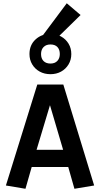

<svg xmlns="http://www.w3.org/2000/svg" viewBox="-20 -1144 609 1174"><path d="M135.7 10.3 16.1 -9.8 208 -627H367.2L555.7 -9.8L435.1 10.3L383.3 -171.9L439.5 -123H130.4L187 -168.9ZM190.4 -184.1 149.9 -228H418L378.9 -184.1L274.4 -538.6H296.9ZM288.6 -690.4Q251.5 -690.4 222.7 -706.3Q193.8 -722.2 177 -750.2Q160.2 -778.3 160.2 -813.5Q160.2 -868.7 197.3 -902.8Q234.4 -937 288.6 -937Q324.7 -937 353.5 -920.9Q382.3 -904.8 399.2 -877Q416 -849.1 416 -813.5Q416 -777.8 398.9 -749.8Q381.8 -721.7 353.3 -706.1Q324.7 -690.4 288.6 -690.4ZM288.6 -755.4Q315.4 -755.4 330.6 -771.5Q345.7 -787.6 345.7 -813.5Q345.7 -840.8 331.1 -856.4Q316.4 -872.1 288.6 -872.1Q261.7 -872.1 246.3 -856.2Q231 -840.3 231 -813.5Q231 -786.1 246.3 -770.8Q261.7 -755.4 288.6 -755.4ZM288.6 -872.1 235.8 -919.9 388.2 -1124 472.7 -1052.2Z"/></svg>

Font: Anaheim
Style: Bold
Weight: 700
Version: Version 2.001